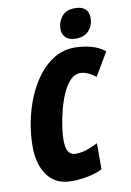

<svg xmlns="http://www.w3.org/2000/svg" viewBox="-102 -1003 736 1075"><g transform="rotate(-10 266.5 -465.5)"><path d="M217.8 9.8Q127.4 9.8 80.8 -52.5Q34.2 -114.7 34.2 -219.2Q34.2 -290 48.6 -361.8Q63 -433.6 90.6 -498.5Q118.2 -563.5 158 -614.5Q197.8 -665.5 248.8 -694.8Q299.8 -724.1 360.8 -724.1Q405.8 -724.1 450.7 -712.9Q495.6 -701.7 533.2 -672.9L455.1 -541Q407.2 -578.1 368.2 -578.1Q335.4 -578.1 309.8 -550.8Q284.2 -523.4 265.6 -480.2Q247.1 -437 234.9 -388.4Q222.7 -339.8 216.8 -296.6Q210.9 -253.4 210.9 -227.1Q210.9 -178.2 224.9 -157.7Q238.8 -137.2 264.2 -137.2Q297.4 -137.2 329.3 -148.2Q361.3 -159.2 392.1 -174.8V-26.9Q353.5 -7.3 306.6 1.2Q259.8 9.8 217.8 9.8ZM378.9 -772Q340.3 -772 321 -790.8Q301.8 -809.6 301.8 -840.8Q301.8 -879.9 326.7 -910.4Q351.6 -940.9 401.9 -940.9Q479 -940.9 479 -871.1Q479 -831.1 453.4 -801.5Q427.7 -772 378.9 -772Z"/></g></svg>

Font: Open Sans Condensed ExtraBold
Style: Italic
Weight: 800
Width: 3
Italic angle: -12°
Designer: Monotype Design Team
Foundry: Monotype Imaging Inc.
Version: Version 3.003; ttfautohint (v1.8.4)